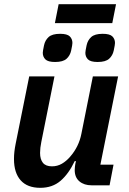

<svg xmlns="http://www.w3.org/2000/svg" viewBox="-20 -888 616 920"><path d="M241 -522 178 -208Q172 -179 172 -155Q172 -125 185.5 -108Q199 -91 229 -91Q255 -91 276.5 -103.5Q298 -116 316 -137Q358 -185 370 -247L425 -522H546L461 -99H524L505 0H419Q383 0 360.5 -19Q338 -38 338 -73Q338 -81 339 -89Q340 -97 341 -103L344 -116H338Q309 -55 270 -21.5Q231 12 173 12Q111 12 79 -24Q47 -60 47 -126Q47 -144 49 -161.5Q51 -179 55 -199L120 -522ZM261 -868H536L518 -777H243ZM244 -591Q210 -591 197.5 -603.5Q185 -616 185 -635Q185 -640 186.5 -648Q188 -656 191 -671Q196 -695 213 -710.5Q230 -726 268 -726Q302 -726 314.5 -713.5Q327 -701 327 -682Q327 -677 325.5 -669Q324 -661 321 -646Q316 -622 299 -606.5Q282 -591 244 -591ZM448 -591Q414 -591 401.5 -603.5Q389 -616 389 -635Q389 -640 390.5 -648Q392 -656 395 -671Q400 -695 417 -710.5Q434 -726 472 -726Q506 -726 518.5 -713.5Q531 -701 531 -682Q531 -677 529.5 -669Q528 -661 525 -646Q520 -622 503 -606.5Q486 -591 448 -591Z"/></svg>

Font: IBM Plex Sans SmBld
Style: Italic
Weight: 600
Italic angle: -11°
Designer: Mike Abbink, Paul van der Laan, Pieter van Rosmalen
Foundry: Bold Monday
Version: Version 3.005